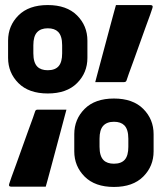

<svg xmlns="http://www.w3.org/2000/svg" viewBox="-20 -730 640 760"><path d="M169 -710Q244 -710 285 -669Q326 -628 326 -569V-501Q326 -442 285 -401Q244 -360 169 -360Q94 -360 53 -401Q12 -442 12 -501V-569Q12 -628 53 -669Q94 -710 169 -710ZM357 -405Q358 -409 364 -431.5Q370 -454 379 -487.5Q388 -521 398 -558.5Q408 -596 417 -629.5Q426 -663 432 -685Q438 -707 439 -710H575Q588 -710 583 -697Q582 -693 574.5 -672Q567 -651 555.5 -620Q544 -589 532 -554.5Q520 -520 508.5 -489Q497 -458 489.5 -437Q482 -416 481 -412Q479 -405 471 -405ZM112 -519Q112 -482 128 -466Q142 -452 169 -452Q198 -452 212 -468Q226 -484 226 -519V-551Q226 -588 210 -604Q196 -618 169 -618Q141 -618 126.5 -602Q112 -586 112 -551ZM431 -340Q506 -340 547 -299Q588 -258 588 -199V-131Q588 -72 547 -31Q506 10 431 10Q356 10 315 -31Q274 -72 274 -131V-199Q274 -258 315 -299Q356 -340 431 -340ZM243 -296Q242 -293 236 -270Q230 -247 221 -213.5Q212 -180 202 -142.5Q192 -105 183 -71.5Q174 -38 168 -16Q162 6 161 9H25Q12 9 17 -4Q18 -8 25.5 -29Q33 -50 44.5 -81Q56 -112 68 -146.5Q80 -181 91.5 -212Q103 -243 110.5 -264Q118 -285 119 -289Q121 -296 129 -296ZM374 -149Q374 -112 390 -96Q404 -82 431 -82Q460 -82 474 -98Q488 -114 488 -149V-181Q488 -218 472 -234Q458 -248 431 -248Q403 -248 388.5 -232Q374 -216 374 -181Z"/></svg>

Font: Recursive Sn Lnr St XBd
Style: Regular
Weight: 800
Version: Version 1.079;hotconv 1.0.112;makeotfexe 2.5.65598; ttfautoh